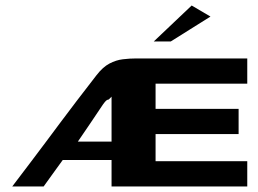

<svg xmlns="http://www.w3.org/2000/svg" viewBox="-20 -670 928 690"><path d="M24.1 0Q61.2 -48.9 90.7 -87.8Q120.2 -126.6 145.7 -160.9Q171.3 -195.2 197.7 -230.6Q224.1 -266 255.3 -306.9Q286.6 -347.7 327.1 -400.1Q349.6 -429.1 373.3 -441.6Q397 -454.1 421.5 -457Q445.9 -460 470.3 -460H868.6Q868.6 -437.1 868.6 -414.7Q868.6 -392.3 868.6 -369.4H539.1V-278.8H837.5V-188.2Q762.6 -188.2 688.4 -188.2Q614.2 -188.2 539.1 -188.2V-90.6H868.6V0Q746.7 0 624.7 0Q502.8 0 380.9 0V-94.9H205.4Q188.2 -70.9 171 -47.4Q153.8 -24 136.9 0ZM259.8 -161.1Q290.2 -161.1 320.6 -161.1Q351 -161.1 380.9 -161.1Q380.9 -202.1 380.9 -242.2Q380.9 -282.3 380.9 -322.7Q378.5 -319.9 376 -317.5Q373.4 -315.1 370.7 -312.4Q364.4 -311.7 359.5 -306.4Q354.6 -301.1 349.8 -294.2Q327.5 -260.6 305.1 -227.6Q282.7 -194.6 259.8 -161.1ZM532.6 -521 668.8 -650.2 736.4 -610.5 593.7 -521Z"/></svg>

Font: Genos Thin
Style: Regular
Weight: 100
Designer: Robert E. Leuschke
Foundry: Robert E. Leuschke
Version: Version 1.010